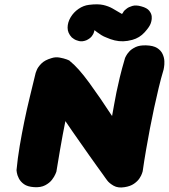

<svg xmlns="http://www.w3.org/2000/svg" viewBox="-20 -855 767 872"><path d="M135 -5Q105 -7 89 -18.5Q73 -30 65.5 -45Q58 -60 56.5 -71Q55 -82 55 -82Q60 -136 69.5 -192Q79 -248 90.5 -304Q102 -360 115.5 -415Q129 -470 142 -524Q142 -524 147 -537Q152 -550 167.5 -566Q183 -582 214 -591Q232 -597 251 -593.5Q270 -590 283.5 -585Q297 -580 297 -578Q335 -548 385 -479.5Q435 -411 489 -328Q494 -355 498.5 -381Q503 -407 509 -436.5Q515 -466 524 -503.5Q533 -541 548 -592Q548 -592 552.5 -601Q557 -610 567.5 -621.5Q578 -633 596.5 -641.5Q615 -650 644 -649Q676 -648 693.5 -637Q711 -626 718.5 -609.5Q726 -593 726.5 -577Q727 -561 725 -550Q723 -539 723 -539Q711 -499 700.5 -455Q690 -411 680 -365Q670 -319 661 -271.5Q652 -224 643.5 -175Q635 -126 628 -77Q628 -77 625 -67.5Q622 -58 613.5 -45Q605 -32 588.5 -20.5Q572 -9 546 -5Q516 0 496 -11.5Q476 -23 466.5 -36Q457 -49 457 -49Q457 -49 447.5 -62.5Q438 -76 421.5 -98.5Q405 -121 385.5 -149Q366 -177 345.5 -206Q325 -235 307 -261Q289 -287 277 -305Q271 -274 265 -243.5Q259 -213 252.5 -173.5Q246 -134 236 -75Q236 -75 231.5 -64Q227 -53 216 -38.5Q205 -24 185 -13.5Q165 -3 135 -5ZM372 -672Q354 -665 339 -668.5Q324 -672 315 -678.5Q306 -685 306 -685Q287 -705 287 -729Q287 -753 300.5 -776Q314 -799 336.5 -814.5Q359 -830 384 -833Q424 -838 448.5 -832.5Q473 -827 492 -816Q511 -805 533 -792Q536 -792 538.5 -797.5Q541 -803 546 -808Q546 -808 555 -815.5Q564 -823 581 -828Q598 -833 622 -826Q648 -819 658 -806Q668 -793 669 -780.5Q670 -768 667.5 -759Q665 -750 665 -750Q660 -734 637 -708.5Q614 -683 581 -674Q559 -668 539.5 -667.5Q520 -667 501 -671.5Q482 -676 462 -685Q451 -689 440.5 -695.5Q430 -702 421.5 -708.5Q413 -715 409 -718Q409 -718 407 -709.5Q405 -701 397 -690.5Q389 -680 372 -672Z"/></svg>

Font: Sour Gummy Black
Style: Italic
Weight: 900
Italic angle: -11.3°
Designer: Stefie Justprince
Foundry: Eifetstype
Version: Version 1.000